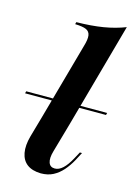

<svg xmlns="http://www.w3.org/2000/svg" viewBox="-125 -698 544 767"><g transform="rotate(15 146.5 -314.5)"><path d="M68.5 -208.1 156.5 -524.2Q165.3 -553.2 162.9 -569.4Q160.5 -585.5 146 -591.9Q131.5 -598.4 100 -599.2L102.4 -608.1Q164.5 -608.9 212.9 -616.9Q261.3 -625 302.4 -641.1L182.3 -208.1ZM147.6 -86.3Q138.7 -55.6 144.8 -38.3Q150.8 -21 170.2 -21Q187.1 -21 203.2 -35.9Q219.4 -50.8 235.5 -80.6L250.8 -108.9H259.7L241.9 -75Q228.2 -50 210.9 -30.2Q193.5 -10.5 171.8 0.8Q150 12.1 121 12.1Q85.5 11.3 64.5 -4.4Q43.5 -20.2 37.9 -50Q32.3 -79.8 43.5 -120.2L68.5 -208.1H182.3ZM-21.8 -280.6 -19.4 -289.5H315.3L312.9 -280.6Z"/></g></svg>

Font: Playfair 144pt
Style: Bold Italic
Weight: 700
Italic angle: -15.6°
Designer: Claus Eggers Sørensen
Foundry: Claus Eggers Sørensen
Version: Version 2.203